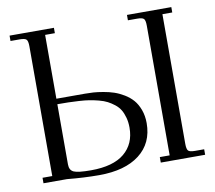

<svg xmlns="http://www.w3.org/2000/svg" viewBox="-78 -793 996 891"><g transform="rotate(-10 419.5 -347.0)"><path d="M22 -676.8V-702.1H231V-676.8H185.1V-376H319.8Q339.8 -376 359.1 -374.8Q378.4 -373.5 405.3 -368.9Q432.1 -364.3 454.8 -356.7Q477.5 -349.1 501 -335Q524.4 -320.8 540.8 -302Q557.1 -283.2 567.6 -254.9Q578.1 -226.6 578.1 -191.9Q578.1 -97.7 509.8 -44.9Q441.4 7.8 319.8 7.8Q248.5 7.8 168.9 0H58.1V-25.9H104V-637.2Q104 -662.1 96.9 -669.4Q89.8 -676.8 64.9 -676.8ZM185.1 -65.9Q185.1 -39.1 205.1 -30Q225.1 -21 286.1 -21Q390.6 -21 443.4 -64.7Q496.1 -108.4 496.1 -185.1Q496.1 -210.9 490.2 -232.4Q484.4 -253.9 474.9 -269.8Q465.3 -285.6 449.5 -298.1Q433.6 -310.5 417.7 -318.8Q401.9 -327.1 378.2 -333.3Q354.5 -339.4 334.7 -342.5Q314.9 -345.7 286.4 -347.4Q257.8 -349.1 236.6 -349.6Q215.3 -350.1 185.1 -350.1ZM575.2 -676.8V-702.1H784.2V-676.8H737.8V-65.9Q737.8 -41 744.9 -33.4Q752 -25.9 776.9 -25.9H819.8V0H610.8V-25.9H657.2V-637.2Q657.2 -662.1 650.1 -669.4Q643.1 -676.8 618.2 -676.8Z"/></g></svg>

Font: Dihjauti
Style: Regular
Weight: 400
Designer: T. Christopher White
Version: Version 3.0.0